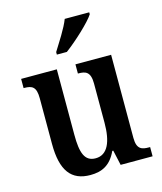

<svg xmlns="http://www.w3.org/2000/svg" viewBox="-115 -851 800 946"><g transform="rotate(-15 285.0 -378.0)"><path d="M222 -619V-606H273C327 -646 408 -721 430 -756V-766H305C288 -721 249 -663 222 -619ZM229 10C287 10 332 -10 363 -77H368L385 0H548V-47H542C507 -47 480 -53 480 -112V-536H298V-489H301C336 -489 362 -482 362 -421V-221C362 -126 337 -63 275 -63C219 -63 203 -110 203 -202V-536H21V-489H24C65 -489 85 -478 85 -420V-187C85 -50 132 10 229 10Z"/></g></svg>

Font: Noto Serif Tamil Condensed SemiBold
Style: Italic
Weight: 600
Width: 3
Italic angle: -12°
Designer: Indian Type Foundry, Tom Grace, and the Monotype Design Team
Foundry: Monotype Imaging Inc.
Version: Version 2.003